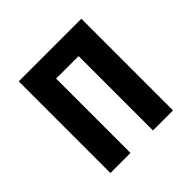

<svg xmlns="http://www.w3.org/2000/svg" viewBox="-142 -657 785 785"><g transform="rotate(-45 250.0 -265.0)"><path d="M69 0H185V-430H315V0H431V-530H69Z"/></g></svg>

Font: Iosevka SS09
Style: Bold
Weight: 700
Monospace: yes
Designer: Belleve Invis
Foundry: Belleve Invis
Version: Version 5.2.1; ttfautohint (v1.8.3)